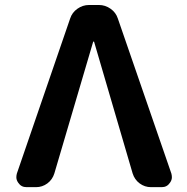

<svg xmlns="http://www.w3.org/2000/svg" viewBox="-20 -775 754 774"><path d="M359.4 -606.4Q359.4 -607.4 357.4 -607.4Q355.5 -607.4 355.5 -606.4L199.2 -76.2Q191.4 -50.8 170.9 -35.6Q150.4 -20.5 125 -20.5H86.9Q65.4 -20.5 53.7 -38.1Q45.9 -48.8 45.9 -60.5Q45.9 -67.4 47.9 -75.2L262.7 -700.2Q270.5 -724.6 292 -739.7Q313.5 -754.9 338.9 -754.9H378.9Q404.3 -754.9 425.8 -739.7Q447.3 -724.6 455.1 -700.2L670.9 -75.2Q672.9 -67.4 672.9 -60.5Q672.9 -48.8 665 -38.1Q653.3 -20.5 631.8 -20.5H588.9Q563.5 -20.5 543 -35.6Q522.5 -50.8 514.6 -76.2Z"/></svg>

Font: Gen Jyuu Gothic P Bold
Style: Bold
Weight: 700
Designer: [Source Han Sans]
Ryoko NISHIZUKA  (kana & ideographs); Paul D. Hunt (Latin, Greek & Cyrillic); Wenlong ZHANG  (bopomofo
Version: Version 1.002.20150607